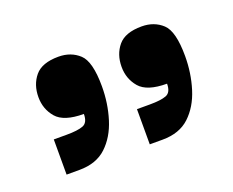

<svg xmlns="http://www.w3.org/2000/svg" viewBox="-57 -652 529 436"><g transform="rotate(-20 207.5 -434.0)"><path d="M40 -305V-390H71Q98 -390 111 -395Q124 -400 124 -421Q76 -421 58 -442Q40 -463 40 -492Q40 -522 57 -542.5Q74 -563 114 -563Q144 -563 164 -544.5Q184 -526 184 -466Q184 -425 172.5 -388Q161 -351 136.5 -328Q112 -305 71 -305ZM241 -305V-390H272Q299 -390 312 -395Q325 -400 325 -421Q277 -421 259 -442Q241 -463 241 -492Q241 -522 258 -542.5Q275 -563 315 -563Q345 -563 365 -544.5Q385 -526 385 -466Q385 -425 373.5 -388Q362 -351 337.5 -328Q313 -305 272 -305Z"/></g></svg>

Font: Darker Grotesque Light Black
Style: Regular
Weight: 900
Version: Version 1.000;gftools[0.9.28]